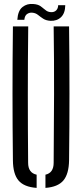

<svg xmlns="http://www.w3.org/2000/svg" viewBox="-20 -932 410 959"><path d="M44.5 -131.5Q40.5 -465.5 44.5 -800H121Q119 -633 119 -459.5Q119 -286 120.5 -119Q120.5 -68.5 163 -59.5V6.5Q100 2 72.5 -30.5Q45 -63 44.5 -131.5ZM207 6.5V-59.5Q248 -68.5 248 -119Q249.5 -286 250 -459.5Q250.5 -633 248 -800H325Q329 -465.5 325 -131.5Q324 -63 296.5 -30.5Q269 2 207 6.5ZM270.5 -906H306Q305.5 -866 284.8 -846.2Q264 -826.5 231.5 -828Q209.5 -829.5 195.5 -838.8Q181.5 -848 169.8 -857.5Q158 -867 142.5 -868.5Q128.5 -870.5 116 -862.5Q103.5 -854.5 101.5 -833H66.5Q69.5 -879 92.5 -897Q115.5 -915 146 -912Q169.5 -910.5 183 -900.8Q196.5 -891 207.2 -881.8Q218 -872.5 233 -871.5Q250.5 -870 260.5 -880Q270.5 -890 270.5 -906Z"/></svg>

Font: Big Shoulders Stencil Display Medium
Style: Regular
Weight: 500
Designer: Patric King
Foundry: XO Type Co
Version: Version 1.000